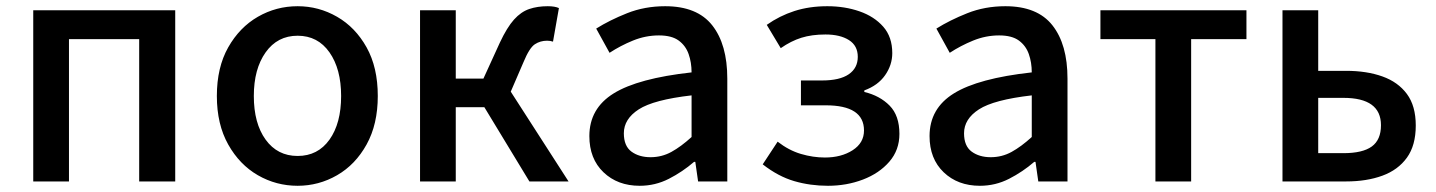

<svg xmlns="http://www.w3.org/2000/svg" viewBox="-20 -584 4622 618"><path d="M87 0V-551H544V0H428V-458H202V0Z M938 14Q869 14 810 -20Q751 -54 714.5 -119Q678 -184 678 -275Q678 -367 714.5 -431.5Q751 -496 810 -530Q869 -564 938 -564Q1006 -564 1065 -530Q1124 -496 1160 -431.5Q1196 -367 1196 -275Q1196 -184 1160 -119Q1124 -54 1065 -20Q1006 14 938 14ZM938 -82Q1003 -82 1040.5 -134.5Q1078 -187 1078 -275Q1078 -362 1040.5 -415.5Q1003 -469 938 -469Q873 -469 835 -415.5Q797 -362 797 -275Q797 -187 835 -134.5Q873 -82 938 -82Z M1332 0V-551H1447V-331H1536L1589 -447Q1612 -496 1634.5 -521Q1657 -546 1683.5 -555Q1710 -564 1743 -564Q1766 -564 1779 -558L1760 -450Q1751 -453 1741 -453Q1719 -453 1701.5 -441.5Q1684 -430 1665 -384L1624 -289L1810 0H1684L1539 -239H1447V0Z M2039 14Q1968 14 1922.5 -29.5Q1877 -73 1877 -146Q1877 -235 1955.5 -283.5Q2034 -332 2206 -351Q2206 -383 2196.5 -410Q2187 -437 2164.5 -453.5Q2142 -470 2101 -470Q2058 -470 2017.5 -453.5Q1977 -437 1942 -414L1899 -492Q1942 -519 1998.5 -541.5Q2055 -564 2121 -564Q2224 -564 2272.5 -502.5Q2321 -441 2321 -331V0H2227L2218 -63H2214Q2177 -31 2133 -8.5Q2089 14 2039 14ZM2074 -78Q2110 -78 2141 -95Q2172 -112 2206 -143V-277Q2084 -263 2036 -232Q1988 -201 1988 -155Q1988 -114 2012.5 -96Q2037 -78 2074 -78Z M2645 14Q2588 14 2536.5 -1Q2485 -16 2435 -55L2483 -128Q2519 -100 2558 -88.5Q2597 -77 2635 -77Q2688 -77 2724.5 -100.5Q2761 -124 2761 -164Q2761 -245 2638 -245H2558V-325H2626Q2683 -325 2712 -345Q2741 -365 2741 -401Q2741 -437 2712.5 -455Q2684 -473 2637 -473Q2593 -473 2559.5 -462.5Q2526 -452 2493 -429L2448 -504Q2489 -533 2537 -548.5Q2585 -564 2643 -564Q2699 -564 2746.5 -547.5Q2794 -531 2823 -498Q2852 -465 2852 -413Q2852 -375 2829 -342Q2806 -309 2762 -293V-288Q2812 -276 2843.5 -244Q2875 -212 2875 -153Q2875 -101 2842.5 -63.5Q2810 -26 2757.5 -6Q2705 14 2645 14Z M3134 14Q3063 14 3017.5 -29.5Q2972 -73 2972 -146Q2972 -235 3050.5 -283.5Q3129 -332 3301 -351Q3301 -383 3291.5 -410Q3282 -437 3259.5 -453.5Q3237 -470 3196 -470Q3153 -470 3112.5 -453.5Q3072 -437 3037 -414L2994 -492Q3037 -519 3093.5 -541.5Q3150 -564 3216 -564Q3319 -564 3367.5 -502.5Q3416 -441 3416 -331V0H3322L3313 -63H3309Q3272 -31 3228 -8.5Q3184 14 3134 14ZM3169 -78Q3205 -78 3236 -95Q3267 -112 3301 -143V-277Q3179 -263 3131 -232Q3083 -201 3083 -155Q3083 -114 3107.5 -96Q3132 -78 3169 -78Z M3699 0V-458H3522V-551H3992V-458H3814V0Z M4108 0V-551H4223V-356H4313Q4379 -356 4429.5 -338Q4480 -320 4508.5 -281.5Q4537 -243 4537 -180Q4537 -116 4508.5 -76.5Q4480 -37 4429.5 -18.5Q4379 0 4313 0ZM4223 -91H4304Q4366 -91 4395.5 -112.5Q4425 -134 4425 -181Q4425 -269 4304 -269H4223Z"/></svg>

Font: Source Han Sans TC Medium
Style: Regular
Weight: 500
Designer: Ryoko NISHIZUKA Ë•øÂ°öÊ∂ºÂ≠ê (kana, bopomofo & ideographs); Paul D. Hunt (Latin, Greek & Cyrillic); Sandoll Communicatio
Foundry: Adobe
Version: Version 2.004;hotconv 1.0.118;makeotfexe 2.5.65603